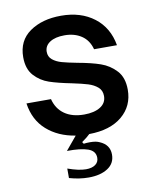

<svg xmlns="http://www.w3.org/2000/svg" viewBox="-87 -636 743 917"><g transform="rotate(-10 284.5 -177.0)"><path d="M307 11Q294 24 267 43L273 52Q285 50 304 50Q333 50 349 58Q397 78 397 126Q397 169 361.5 192Q326 215 269 215Q223 215 175 201V155Q228 174 263 174Q292 174 308.5 162Q325 150 325 129Q325 96 289.5 83.5Q254 71 188 72L242 7Q159 -6 104 -54.5Q49 -103 37 -185H156Q168 -137 205 -111Q242 -85 300 -85Q349 -85 378.5 -103.5Q408 -122 408 -156Q408 -183 389.5 -199Q371 -215 343.5 -223.5Q316 -232 268 -242Q202 -255 160.5 -269Q119 -283 89.5 -315.5Q60 -348 60 -405Q60 -485 120 -527Q180 -569 272 -569Q368 -569 432 -520Q496 -471 511 -384H400Q388 -429 354 -451.5Q320 -474 272 -474Q227 -474 201 -457Q175 -440 175 -411Q175 -387 192.5 -372.5Q210 -358 236.5 -350.5Q263 -343 310 -334Q377 -322 420 -307Q463 -292 494 -258.5Q525 -225 525 -166Q525 -87 467 -38.5Q409 10 307 11Z"/></g></svg>

Font: Open Sauce One SemiBold
Style: Regular
Weight: 600
Designer: Alfredo Marco Pradil
Foundry: Creative Sauce Fz LLC
Version: Version 1.477